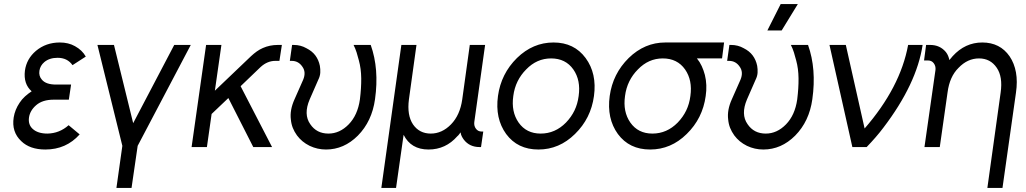

<svg xmlns="http://www.w3.org/2000/svg" viewBox="-20 -720 5022 940"><path d="M328 -306H254Q205 -306 185 -330Q169 -348 173 -374Q177 -399 197 -416Q222 -437 262 -437Q310 -437 335 -401L400 -443Q391 -459 378 -471.5Q365 -484 347 -494Q315 -512 273 -512Q205 -512 156 -471Q110 -432 102 -374Q94 -309 135 -273Q118 -262 102.5 -248Q87 -234 76 -217Q53 -183 47 -145Q36 -74 84 -29Q126 12 202 12Q304 12 370 -62L316 -107Q271 -67 212 -66Q165 -66 140 -89Q117 -110 122 -145Q127 -179 157 -205Q188 -232 243 -232H317Z M457 -500 579 -6 550 200H624L654 -6L914 -500H833L632 -117L538 -500Z M989 -500 918 0H993L1016 -162L1098 -240L1220 0H1312L1158 -298L1256 -392Q1289 -422 1328 -422H1348L1360 -500H1340Q1301 -500 1267 -485Q1251 -478 1237 -468Q1223 -458 1209 -445L1032 -276L1064 -500Z M1410 -500 1399 -422H1408Q1441 -422 1460 -394Q1480 -367 1464 -329L1422 -234Q1398 -181 1404 -135Q1406 -113 1413.5 -94Q1421 -75 1434 -57Q1446 -41 1461 -28.5Q1476 -16 1496 -6Q1515 3 1535 7.5Q1555 12 1576 12Q1664 12 1732 -56Q1801 -126 1816 -234Q1837 -382 1795 -500H1711Q1720 -482 1726 -463Q1732 -444 1737 -424Q1748 -384 1748.5 -336.5Q1749 -289 1742 -233Q1731 -156 1687 -111Q1643 -66 1588 -66Q1530 -66 1499 -112Q1465 -160 1496 -233L1538 -329Q1547 -347 1548 -364Q1549 -381 1546 -398Q1540 -427 1524 -448.5Q1508 -470 1480 -484Q1466 -492 1450.5 -496Q1435 -500 1418 -500Z M2078 12Q2162 12 2219 -53Q2224 -57 2227.5 -62Q2231 -67 2235 -72Q2236 -62 2240.5 -53Q2245 -44 2251 -36Q2279 0 2328 0H2335L2346 -76H2338Q2320 -76 2310 -90Q2300 -103 2302 -122L2355 -500H2280L2243 -233Q2232 -156 2188 -111Q2144 -66 2089 -66Q2033 -66 2002 -111Q1972 -156 1982 -233L2019 -500H1945L1847 200H1919L1956 -60Q1992 12 2078 12Z M2690 -512Q2589 -512 2511 -436Q2433 -359 2418 -250Q2403 -140 2458 -64Q2514 12 2616 12Q2718 12 2795 -64Q2873 -140 2888 -250Q2903 -360 2847 -436Q2791 -512 2690 -512ZM2678 -434Q2749 -434 2787 -380Q2824 -327 2813 -250Q2808 -211 2792.5 -179Q2777 -147 2751 -120Q2698 -66 2627 -66Q2557 -66 2519 -120Q2482 -173 2493 -250Q2498 -289 2514 -321.5Q2530 -354 2556 -380Q2608 -434 2678 -434Z M3237 -512Q3136 -512 3058 -436Q2980 -359 2965 -250Q2950 -140 3005 -64Q3061 12 3163 12Q3265 12 3342 -64Q3420 -140 3435 -250Q3439 -277 3438 -303Q3437 -329 3431 -353Q3425 -376 3415.5 -396.5Q3406 -417 3392 -434H3515L3525 -512ZM3225 -434Q3296 -434 3334 -380Q3371 -327 3360 -250Q3355 -211 3339.5 -179Q3324 -147 3298 -120Q3245 -66 3174 -66Q3104 -66 3066 -120Q3029 -173 3040 -250Q3045 -289 3061 -321.5Q3077 -354 3103 -380Q3155 -434 3225 -434Z M3551 -500 3540 -422H3549Q3582 -422 3601 -394Q3621 -367 3605 -329L3563 -234Q3539 -181 3545 -135Q3547 -113 3554.5 -94Q3562 -75 3575 -57Q3587 -41 3602 -28.5Q3617 -16 3637 -6Q3656 3 3676 7.5Q3696 12 3717 12Q3805 12 3873 -56Q3942 -126 3957 -234Q3978 -382 3936 -500H3852Q3861 -482 3867 -463Q3873 -444 3878 -424Q3889 -384 3889.5 -336.5Q3890 -289 3883 -233Q3872 -156 3828 -111Q3784 -66 3729 -66Q3671 -66 3640 -112Q3606 -160 3637 -233L3679 -329Q3688 -347 3689 -364Q3690 -381 3687 -398Q3681 -427 3665 -448.5Q3649 -470 3621 -484Q3607 -492 3591.5 -496Q3576 -500 3559 -500ZM3737 -571H3807L3886 -700H3802Z M4041 -500 4153 0H4223Q4246 -24 4266.5 -47.5Q4287 -71 4305 -95Q4468 -309 4497 -500H4426Q4407 -396 4353.5 -293.5Q4300 -191 4213 -91L4121 -500Z M4888 200 4954 -266Q4962 -321 4954 -365.5Q4946 -410 4923 -444Q4876 -512 4789 -512Q4705 -512 4644 -445Q4641 -441 4636.5 -436Q4632 -431 4628 -426Q4626 -436 4622 -446Q4618 -456 4611 -465Q4582 -500 4534 -500H4514L4504 -424H4523Q4541 -424 4551 -411Q4562 -397 4560 -378L4506 0H4530H4568H4581L4619 -267Q4629 -345 4673 -388Q4717 -434 4773 -434Q4829 -434 4860 -388Q4890 -344 4879 -267L4814 200Z"/></svg>

Font: Unageo
Style: Regular-Italic
Weight: 400
Designer: Richard Sepsi
Foundry: Richard Sepsi
Version: Version 2.000